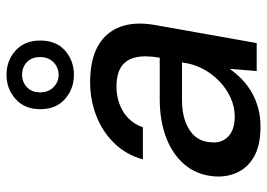

<svg xmlns="http://www.w3.org/2000/svg" viewBox="-138 -690 839 604"><g transform="rotate(-90 282.0 -387.5)"><path d="M186 12Q127 12 91.5 -8.5Q56 -29 41 -63Q26 -97 30 -137Q35 -189 66.5 -226.5Q98 -264 151 -284.5Q204 -305 273 -305H403Q411 -351 404 -381Q397 -411 374.5 -426Q352 -441 312 -441Q268 -441 233.5 -420Q199 -399 184 -358H83Q98 -411 134 -448Q170 -485 220 -504.5Q270 -524 326 -524Q396 -524 439.5 -499.5Q483 -475 500 -429.5Q517 -384 506 -321L449 0H361L368 -85Q354 -65 335.5 -47Q317 -29 294.5 -16Q272 -3 245 4.5Q218 12 186 12ZM218 -69Q249 -69 278 -82.5Q307 -96 330 -118.5Q353 -141 368 -169.5Q383 -198 387 -229L388 -235H271Q229 -235 199.5 -223.5Q170 -212 154.5 -192.5Q139 -173 137 -146Q133 -111 154.5 -90Q176 -69 218 -69ZM349 -575Q305 -575 273 -603Q241 -631 241 -681Q241 -730 273 -758.5Q305 -787 349 -787Q394 -787 425.5 -758.5Q457 -730 457 -681Q457 -631 425.5 -603Q394 -575 349 -575ZM349 -623Q372 -623 388.5 -639Q405 -655 405 -681Q405 -708 389 -723Q373 -738 349 -738Q327 -738 310.5 -723Q294 -708 294 -681Q294 -655 310.5 -639Q327 -623 349 -623Z"/></g></svg>

Font: DM Sans 12pt Medium
Style: Italic
Weight: 500
Italic angle: -10°
Version: Version 4.004;gftools[0.9.30]